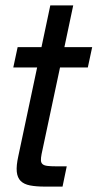

<svg xmlns="http://www.w3.org/2000/svg" viewBox="-20 -692 362 712"><path d="M321.8 -517.1 305.7 -441.9H202.6L134.3 -121.1Q131.3 -106 131.8 -96.9Q132.3 -87.9 138.2 -83Q144 -78.1 156.2 -76.7Q168.5 -75.2 188.5 -75.2H227.5L211.9 0H147Q113.8 0 91.3 -4.4Q68.8 -8.8 56.6 -21Q44.4 -33.2 42.2 -55.2Q40 -77.1 47.9 -112.8L117.7 -441.9H29.3L45.4 -517.1H133.8L166.5 -671.9H251.5L218.8 -517.1Z"/></svg>

Font: XB Khoramshahr
Style: Italic
Weight: 400
Italic angle: -12°
Designer: Behnam
Foundry: Irmug
Version: Version 8.005 2009